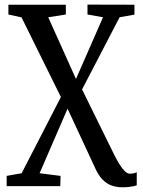

<svg xmlns="http://www.w3.org/2000/svg" viewBox="-20 -568 622 834"><path d="M510.5 245.5Q487 245.5 465.8 238.2Q444.5 231 426.2 212.8Q408 194.5 393.5 162.5L273.5 -96L152 184.5L243 196L242 240.5H9V196L74 184.5L244.5 -146.5L73.5 -492.5L16.5 -505V-547.5H266V-505L189.5 -493L310 -225L427.5 -493L360 -505V-548L564 -547.5V-504.5L499.5 -493L336.5 -179.5L478 108Q487.5 127 498.8 145.2Q510 163.5 521.8 175Q533.5 186.5 543.5 186.5Q551 186.5 559.2 185Q567.5 183.5 574 180V237Q568.5 239 559.5 241Q550.5 243 538.5 244.2Q526.5 245.5 510.5 245.5Z"/></svg>

Font: Merriweather 36pt
Style: Regular
Weight: 400
Designer: Eben Sorkin
Foundry: Eben Sorkin
Version: Version 2.100